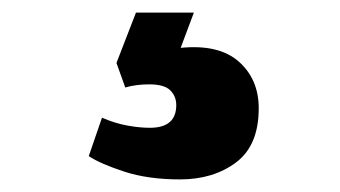

<svg xmlns="http://www.w3.org/2000/svg" viewBox="-20 -33 540 305"><path d="M266 252Q215 252 177 239.5Q139 227 121 215L142 154Q163 163 182.5 166.5Q202 170 218 170Q260 170 260 134Q260 120 250.5 110.5Q241 101 217 101Q196 101 179 106L165 67L196 -13H288L267 43Q328 37 359.5 65Q391 93 391 139Q391 198 355 225Q319 252 266 252Z"/></svg>

Font: Literata 12pt ExtraBold
Style: Regular
Weight: 800
Designer: Latin by Veronika Burian and Jose Scaglione. Greek by Irene Vlachou. Cyrillic by Vera Evstafieva.
Foundry: TypeTogether
Version: Version 3.002